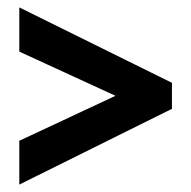

<svg xmlns="http://www.w3.org/2000/svg" viewBox="-20 -617 513 517"><path d="M32 -238 291 -359 32 -478V-597L443 -394V-324L32 -120Z"/></svg>

Font: Noto Sans Armenian ExtraCondensed
Style: Bold
Weight: 700
Width: 2
Designer: Monotype Design Team
Foundry: Monotype Imaging Inc.
Version: Version 2.008; ttfautohint (v1.8.4.7-5d5b)